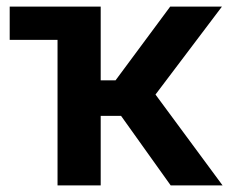

<svg xmlns="http://www.w3.org/2000/svg" viewBox="-20 -560 697 580"><path d="M9.3 -439.5V-540H205.1V-439.5ZM153.8 0V-540H284.2V-317.4H329.1L494.1 -540H650.4L449.7 -274.4L652.3 0H495.6L345.7 -210H284.2V0Z"/></svg>

Font: V-Inter
Style: SemiBold-600
Weight: 600
Designer: Rasmus Andersson
Foundry: rsms
Version: Version 4.000;git-4146feb